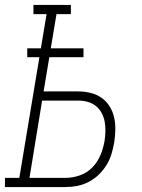

<svg xmlns="http://www.w3.org/2000/svg" viewBox="-54 -755 574 775"><path d="M-34 0V-37H24L105 -524H56V-560H111L134 -698H81V-735H232V-698H174L151 -560H283V-524H145L122 -386H261Q287 -386 311.5 -380Q336 -374 355.5 -360.5Q375 -347 388 -326.5Q401 -306 406.5 -281.5Q412 -257 411.5 -231.5Q411 -206 407 -180Q403 -157 396 -133.5Q389 -110 376 -89Q363 -68 344.5 -50Q326 -32 303.5 -20.5Q281 -9 257.5 -4.5Q234 0 210 0ZM65 -37H210Q239 -37 268 -47Q297 -57 318.5 -79Q340 -101 351.5 -129Q363 -157 368 -186Q371 -205 371.5 -225Q372 -245 368.5 -264Q365 -283 356 -299.5Q347 -316 332.5 -327.5Q318 -339 299.5 -344Q281 -349 261 -349H116Z"/></svg>

Font: Iosevka Slab XLtObl
Style: Regular
Weight: 200
Italic angle: -9°
Monospace: yes
Designer: Belleve Invis
Foundry: Belleve Invis
Version: Version 11.1.1; ttfautohint (v1.8.3)